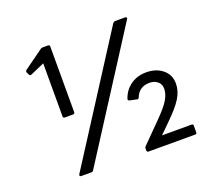

<svg xmlns="http://www.w3.org/2000/svg" viewBox="-124 -892 1154 1051"><g transform="rotate(-20 453.0 -367.0)"><path d="M204 -332Q194 -332 194 -342V-651L112 -615Q110 -614 107 -614Q102 -614 99 -620L92 -635Q91 -637 91 -640Q91 -645 95 -648L210 -731Q214 -734 221 -734H252Q262 -734 262 -725V-342Q262 -332 252 -332ZM179 0Q173 0 171 -4Q169 -8 172 -13L630 -727Q636 -734 643 -734H701Q707 -734 709.5 -730Q712 -726 708 -721L250 -7Q246 0 238 0ZM570 0Q566 0 563.5 -3Q561 -6 561 -10V-21Q561 -28 565 -32L674 -142Q731 -199 750 -232Q769 -265 769 -295Q769 -321 750.5 -336.5Q732 -352 703 -352Q643 -352 621 -296Q617 -287 609 -290L567 -299Q558 -302 561 -311Q577 -358 615.5 -385Q654 -412 706 -412Q764 -412 801.5 -381Q839 -350 839 -299Q839 -256 813.5 -214.5Q788 -173 726 -113L670 -58H843Q852 -58 852 -49V-10Q852 0 843 0Z"/></g></svg>

Font: LINE Seed Sans TH App
Style: Regular
Weight: 400
Designer: Dalton Maag Ltd | Thai characters by Cadson Demak Co.,Ltd.
Foundry: Dalton Maag Ltd
Version: Version 1.003